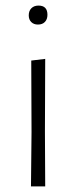

<svg xmlns="http://www.w3.org/2000/svg" viewBox="-20 -668 273 688"><path d="M118 -648Q150 -648 150 -615Q150 -599 141 -589.5Q132 -580 116 -580Q101 -580 92 -589Q83 -598 83 -613Q83 -629 92.5 -638.5Q102 -648 118 -648ZM91 0 93 -195 92 -451 142 -457 141 -198 142 0Z"/></svg>

Font: Alegreya Sans Light
Style: Regular
Weight: 300
Designer: Juan Pablo del Peral
Foundry: Huerta Tipografica
Version: Version 2.007